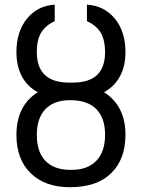

<svg xmlns="http://www.w3.org/2000/svg" viewBox="-20 -780 599 810"><path d="M288.1 -431.6H265.6C178.7 -433.6 135.3 -476.4 135.3 -560.1C135.3 -595.9 141.7 -623.8 154.5 -643.8C167.4 -663.8 186.2 -679.5 210.9 -690.9V-760.3C162.1 -757.3 123 -737.5 93.5 -700.9C64 -664.3 49.3 -617.4 49.3 -560.1C49.3 -520.7 57 -486.5 72.5 -457.5C88 -428.5 110.4 -406.4 139.6 -391.1C79.4 -353.4 49.3 -293.1 49.3 -210.4C49.3 -142.1 69.4 -88.3 109.6 -49.1C149.8 -9.8 205.1 9.8 275.4 9.8C350.9 9.8 408.8 -9.9 449 -49.3C489.2 -88.7 509.3 -142.7 509.3 -211.4C509.3 -292.8 479.2 -352.7 418.9 -391.1C447.9 -406.7 470.2 -428.9 485.8 -457.5C501.5 -486.2 509.3 -520.3 509.3 -560.1C509.3 -618 494.4 -665.1 464.6 -701.4C434.8 -737.7 395.5 -757.3 346.7 -760.3V-690.9C374.3 -677.9 394 -661.1 405.8 -640.6C417.5 -620.1 423.3 -593.3 423.3 -560.1C423.3 -474.4 378.3 -431.6 288.1 -431.6ZM275.4 -357.4C324.5 -357.4 361.5 -344.9 386.2 -319.8C411 -294.8 423.3 -258.6 423.3 -211.4C423.3 -163.9 411.1 -127.4 386.5 -101.8C361.9 -76.3 327.5 -63.5 283.2 -63.5H276.4C230.8 -63.5 195.9 -76.1 171.6 -101.3C147.4 -126.5 135.3 -162.9 135.3 -210.4C135.3 -258 147.4 -294.4 171.6 -319.6C195.9 -344.8 230.5 -357.4 275.4 -357.4Z"/></svg>

Font: Roboto Condensed
Style: Regular
Weight: 400
Designer: Google
Version: Version 2.134; 2016